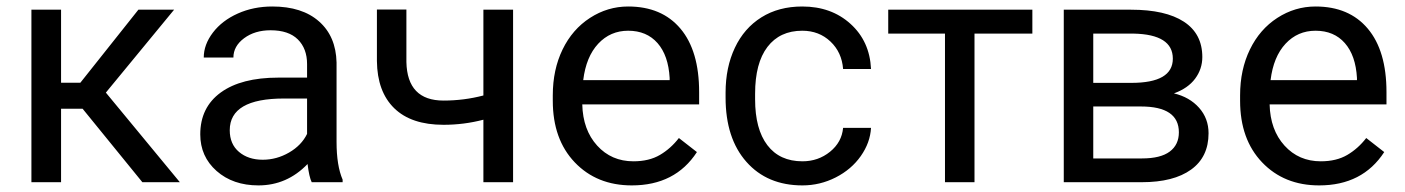

<svg xmlns="http://www.w3.org/2000/svg" viewBox="-20 -558 4302 588"><path d="M232.9 -225.1H167V0H76.2V-528.3H167V-304.7H226.1L403.8 -528.3H513.2L304.2 -274.4L530.8 0H416Z M934.6 0Q926.8 -15.6 921.9 -55.7Q858.9 9.8 771.5 9.8Q693.4 9.8 643.3 -34.4Q593.3 -78.6 593.3 -146.5Q593.3 -229 656 -274.7Q718.8 -320.3 832.5 -320.3H920.4V-361.8Q920.4 -409.2 892.1 -437.3Q863.8 -465.3 808.6 -465.3Q760.3 -465.3 727.5 -440.9Q694.8 -416.5 694.8 -381.8H604Q604 -421.4 632.1 -458.3Q660.2 -495.1 708.3 -516.6Q756.3 -538.1 814 -538.1Q905.3 -538.1 957 -492.4Q1008.8 -446.8 1010.7 -366.7V-123.5Q1010.7 -50.8 1029.3 -7.8V0ZM784.7 -68.8Q827.1 -68.8 865.2 -90.8Q903.3 -112.8 920.4 -147.9V-256.3H849.6Q683.6 -256.3 683.6 -159.2Q683.6 -116.7 711.9 -92.8Q740.2 -68.8 784.7 -68.8Z M1551.3 0H1460.4V-191.4Q1400.9 -175.8 1338.4 -175.8Q1239.3 -175.8 1187.3 -226.6Q1135.3 -277.3 1134.3 -371.1V-528.8H1224.6V-368.2Q1227.1 -250 1338.4 -250Q1400.9 -250 1460.4 -265.6V-528.3H1551.3Z M1915 9.8Q1807.6 9.8 1740.2 -60.8Q1672.9 -131.3 1672.9 -249.5V-266.1Q1672.9 -344.7 1702.9 -406.5Q1732.9 -468.3 1786.9 -503.2Q1840.8 -538.1 1903.8 -538.1Q2006.8 -538.1 2064 -470.2Q2121.1 -402.3 2121.1 -275.9V-238.3H1763.2Q1765.1 -160.2 1808.8 -112.1Q1852.5 -64 1919.9 -64Q1967.8 -64 2001 -83.5Q2034.2 -103 2059.1 -135.3L2114.3 -92.3Q2047.9 9.8 1915 9.8ZM1903.8 -463.9Q1849.1 -463.9 1812 -424.1Q1774.9 -384.3 1766.1 -312.5H2030.8V-319.3Q2026.9 -388.2 1993.7 -426Q1960.4 -463.9 1903.8 -463.9Z M2437.5 -64Q2485.8 -64 2522 -93.3Q2558.1 -122.6 2562 -166.5H2647.5Q2645 -121.1 2616.2 -80.1Q2587.4 -39.1 2539.3 -14.6Q2491.2 9.8 2437.5 9.8Q2329.6 9.8 2265.9 -62.3Q2202.1 -134.3 2202.1 -259.3V-274.4Q2202.1 -351.6 2230.5 -411.6Q2258.8 -471.7 2311.8 -504.9Q2364.7 -538.1 2437 -538.1Q2525.9 -538.1 2584.7 -484.9Q2643.6 -431.6 2647.5 -346.7H2562Q2558.1 -397.9 2523.2 -430.9Q2488.3 -463.9 2437 -463.9Q2368.2 -463.9 2330.3 -414.3Q2292.5 -364.7 2292.5 -271V-253.9Q2292.5 -162.6 2330.1 -113.3Q2367.7 -64 2437.5 -64Z M3141.6 -455.1H2964.4V0H2874V-455.1H2700.2V-528.3H3141.6Z M3237.8 0V-528.3H3443.8Q3549.3 -528.3 3605.7 -491.5Q3662.1 -454.6 3662.1 -383.3Q3662.1 -346.7 3640.1 -317.1Q3618.2 -287.6 3575.2 -272Q3623 -260.7 3652.1 -228Q3681.2 -195.3 3681.2 -149.9Q3681.2 -77.1 3627.7 -38.6Q3574.2 0 3476.6 0ZM3328.1 -231.9V-72.8H3477.5Q3534.2 -72.8 3562.3 -93.8Q3590.3 -114.7 3590.3 -152.8Q3590.3 -231.9 3474.1 -231.9ZM3328.1 -304.2H3444.8Q3571.8 -304.2 3571.8 -378.4Q3571.8 -452.6 3451.7 -455.1H3328.1Z M4020 9.8Q3912.6 9.8 3845.2 -60.8Q3777.8 -131.3 3777.8 -249.5V-266.1Q3777.8 -344.7 3807.9 -406.5Q3837.9 -468.3 3891.8 -503.2Q3945.8 -538.1 4008.8 -538.1Q4111.8 -538.1 4168.9 -470.2Q4226.1 -402.3 4226.1 -275.9V-238.3H3868.2Q3870.1 -160.2 3913.8 -112.1Q3957.5 -64 4024.9 -64Q4072.8 -64 4106 -83.5Q4139.2 -103 4164.1 -135.3L4219.2 -92.3Q4152.8 9.8 4020 9.8ZM4008.8 -463.9Q3954.1 -463.9 3917 -424.1Q3879.9 -384.3 3871.1 -312.5H4135.7V-319.3Q4131.8 -388.2 4098.6 -426Q4065.4 -463.9 4008.8 -463.9Z"/></svg>

Font: APIMedia Roboto
Style: Regular
Weight: 400
Designer: Google
Version: Version 2.137; 2017